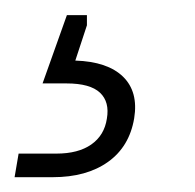

<svg xmlns="http://www.w3.org/2000/svg" viewBox="-45 -34 262 258"><path d="M-25.4 204.1 -20 172.4H30.8Q60.1 172.4 77.6 160.2Q95.2 147.9 98.6 125.5Q102.5 103 89.4 90.6Q76.2 78.1 44.4 78.1H12.2L44.9 -13.7H71.8V0L56.2 47.4Q99.6 48.8 120.4 69.1Q141.1 89.4 135.3 125Q128.9 163.1 100.1 183.6Q71.3 204.1 25.9 204.1Z"/></svg>

Font: Inter 24pt ExtraLight
Style: Italic
Weight: 250
Italic angle: -9.3988°
Version: Version 4.001;git-66647c0bb